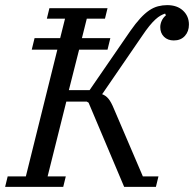

<svg xmlns="http://www.w3.org/2000/svg" viewBox="-36 -730 758 750"><path d="M-6 -41H65L188 -536H88L99 -581H199L218 -657H147L157 -698H384L374 -657H303L284 -581H395L384 -536H273L233 -378H314L473 -609Q494 -639 512 -658.5Q530 -678 547 -689.5Q564 -701 581.5 -705.5Q599 -710 617 -710Q656 -710 679 -688.5Q702 -667 702 -634Q702 -607 686 -589.5Q670 -572 643 -572Q619 -572 604.5 -586.5Q590 -601 590 -624Q590 -636 595.5 -648.5Q601 -661 612 -670L609 -677Q600 -674 591 -669Q582 -664 571 -654Q560 -644 547 -628Q534 -612 518 -588L363 -362Q377 -357 387.5 -344.5Q398 -332 409 -305L522 -41H583L573 0H449L310 -329L303 -333H223L150 -41H221L211 0H-16Z"/></svg>

Font: IBM Plex Serif
Style: Italic
Weight: 400
Italic angle: -14°
Designer: Mike Abbink, Paul van der Laan, Pieter van Rosmalen
Foundry: Bold Monday
Version: Version 3.001